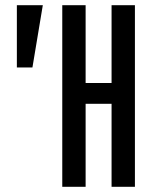

<svg xmlns="http://www.w3.org/2000/svg" viewBox="-20 -720 580 740"><path d="M45 -460V-700H145L105 -460ZM220 0V-700H310V-400H410V-700H500V0H410V-320H310V0Z"/></svg>

Font: Tektur Condensed
Style: Regular
Weight: 400
Width: 3
Designer: Adam Jagosz
Foundry: Adam Jagosz
Version: Version 1.005;gftools[0.9.30]